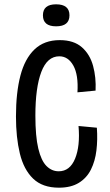

<svg xmlns="http://www.w3.org/2000/svg" viewBox="-20 -858 510 890"><path d="M253 12Q177 12 133.5 -30Q90 -72 72 -146.5Q54 -221 54 -318Q54 -428 74.5 -507Q95 -586 140 -629Q185 -672 257 -672Q322 -672 359.5 -639Q397 -606 411.5 -552.5Q426 -499 423 -438L339 -430Q344 -511 320 -554Q296 -597 255 -597Q199 -597 171.5 -524.5Q144 -452 144 -322Q144 -226 157.5 -169.5Q171 -113 195.5 -88.5Q220 -64 252 -64Q304 -64 328 -122.5Q352 -181 344 -274L429 -266Q433 -211 427 -161Q421 -111 401.5 -72Q382 -33 345.5 -10.5Q309 12 253 12ZM240 -736Q179 -736 179 -787Q179 -838 240 -838Q302 -838 302 -787Q302 -736 240 -736Z"/></svg>

Font: Bricolage Grotesque 10pt Condensed
Style: Regular
Weight: 400
Width: 3
Designer: Mathieu Triay
Foundry: Atelier Triay
Version: Version 1.000; ttfautohint (v1.8.4.7-5d5b);gftools[0.9.29]